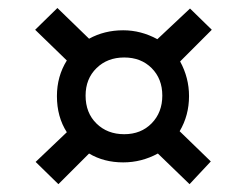

<svg xmlns="http://www.w3.org/2000/svg" viewBox="-20 -514 624 485"><path d="M433.8 -182.5 512.5 -106.2 458.8 -48.8 378.8 -126.2Q337.5 -103.8 291.2 -103.8Q242.5 -103.8 205 -126.2L127.5 -48.8L70 -105L148.8 -180Q123.8 -218.8 123.8 -271.2Q123.8 -321.2 148.8 -361.2L68.8 -438.8L125 -493.8L205 -416.2Q243.8 -437.5 291.2 -437.5Q336.2 -437.5 377.5 -415L460 -492.5L515 -438.8L435 -358.8Q457.5 -317.5 457.5 -271.2Q457.5 -222.5 433.8 -182.5ZM390 -272.5Q390 -315 363.1 -341.9Q336.2 -368.8 293.8 -368.8Q251.2 -368.8 223.8 -341.9Q196.2 -315 196.2 -272.5Q196.2 -228.8 223.8 -201.9Q251.2 -175 293.8 -175Q336.2 -175 363.1 -202.5Q390 -230 390 -272.5Z"/></svg>

Font: Cambay
Style: Regular
Weight: 400
Designer: Pooja Saxena
Foundry: Pooja Saxena
Version: Version 1.181;PS 001.181;hotconv 1.0.70;makeotf.lib2.5.58329